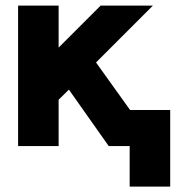

<svg xmlns="http://www.w3.org/2000/svg" viewBox="-20 -528 652 694"><path d="M191.9 -167.5 229 -204.1 373 0H448.7V146.5H595.2V-130.4H450.2L327.1 -302.2L532.7 -507.8H343.8L191.9 -356V-507.8H45.4V0H191.9Z"/></svg>

Font: Giphurs ExtraBold
Style: Regular
Weight: 800
Version: Version 1.000